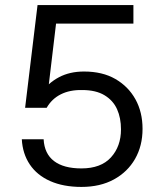

<svg xmlns="http://www.w3.org/2000/svg" viewBox="-20 -727 637 757"><path d="M301 10Q230 10 178 -13Q126 -36 97.5 -78.5Q69 -121 66 -178H152Q155 -121 193 -92Q231 -63 301 -63Q378 -63 417.5 -106.5Q457 -150 457 -217Q457 -262 441.5 -296.5Q426 -331 392 -351.5Q358 -372 304 -372Q255 -373 219.5 -355Q184 -337 164 -302H79L128 -707H506V-634H201L168 -357L142 -360Q170 -400 212.5 -422.5Q255 -445 311 -445Q384 -445 435 -415.5Q486 -386 514 -335.5Q542 -285 542 -219Q542 -152 512.5 -100.5Q483 -49 429 -19.5Q375 10 301 10Z"/></svg>

Font: Asta Sans
Style: Regular
Weight: 400
Designer: 42dot
Version: Version 1.000